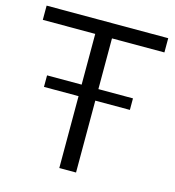

<svg xmlns="http://www.w3.org/2000/svg" viewBox="-110 -833 843 925"><g transform="rotate(15 312.0 -370.0)"><path d="M270 0V-358.5H97.5V-416H270V-669H8.5V-740H615V-669H353.5V-416H526V-358.5H353.5V0Z"/></g></svg>

Font: Encode Sans SemiExpanded SemiExpanded
Style: Regular
Weight: 400
Width: 6
Designer: Multiple Designers
Foundry: Impallari Type
Version: Version 3.000; ttfautohint (v1.8.3) -l 8 -r 50 -G 200 -x 14 